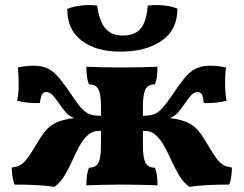

<svg xmlns="http://www.w3.org/2000/svg" viewBox="-20 -722 953 751"><path d="M193 9Q168 5 138 3Q108 1 81 0.5Q54 0 37 0Q32 -12 29 -30Q26 -48 26 -67Q48 -69 62 -78Q76 -87 91.5 -109Q107 -131 132 -173Q159 -220 190 -237.5Q221 -255 270 -260Q250 -268 238.5 -281.5Q227 -295 209 -320Q194 -342 183.5 -352Q173 -362 161 -362Q152 -362 146 -355Q140 -348 136 -319Q112 -318 89 -320.5Q66 -323 47 -328Q53 -353 53 -392Q53 -431 50 -458Q62 -461 78.5 -463Q95 -465 112 -465Q146 -465 169 -453Q192 -441 214 -414Q236 -387 266 -342Q285 -313 300 -297Q315 -281 332 -275Q349 -269 375 -269V-305Q375 -355 364.5 -373.5Q354 -392 328 -392Q322 -407 320 -423Q318 -439 318 -461Q340 -460 378.5 -459Q417 -458 457 -458Q496 -458 534.5 -459Q573 -460 596 -461Q596 -439 594 -423Q592 -407 586 -392Q560 -392 549.5 -373.5Q539 -355 539 -305V-269Q565 -269 581.5 -275Q598 -281 613 -297Q628 -313 648 -342Q678 -387 699.5 -414Q721 -441 744.5 -453Q768 -465 802 -465Q819 -465 835 -463Q851 -461 864 -458Q860 -431 860.5 -392Q861 -353 866 -328Q848 -323 824.5 -320.5Q801 -318 777 -319Q774 -348 768 -355Q762 -362 752 -362Q741 -362 730.5 -352Q720 -342 705 -320Q688 -295 676 -281.5Q664 -268 644 -260Q693 -255 724 -237.5Q755 -220 782 -173Q807 -131 822 -109Q837 -87 851.5 -78Q866 -69 887 -67Q887 -48 884.5 -30Q882 -12 876 0Q860 0 833 0.5Q806 1 776 3Q746 5 721 9Q697 -8 680.5 -36Q664 -64 650 -95Q636 -126 621 -153Q606 -180 586.5 -196Q567 -212 539 -210V-153Q539 -103 549.5 -84.5Q560 -66 586 -66Q592 -51 594 -35Q596 -19 596 3Q573 2 534.5 1Q496 0 457 0Q417 0 378.5 1Q340 2 318 3Q318 -19 320 -35Q322 -51 328 -66Q354 -66 364.5 -84.5Q375 -103 375 -153V-210Q346 -212 326.5 -196Q307 -180 292 -153Q277 -126 263.5 -95Q250 -64 233 -36Q216 -8 193 9ZM450 -520Q357 -520 300 -562.5Q243 -605 243 -687Q266 -697 298.5 -700.5Q331 -704 360 -700Q369 -638 392.5 -610.5Q416 -583 460 -583Q508 -583 530.5 -610.5Q553 -638 558 -700Q586 -704 619 -701Q652 -698 674 -688Q674 -605 612.5 -562.5Q551 -520 450 -520Z"/></svg>

Font: Vollkorn ExtraBold
Style: Regular
Weight: 800
Designer: Friedrich Althausen
Foundry: Friedrich Althausen
Version: Version 5.000; ttfautohint (v1.8.3)